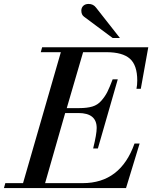

<svg xmlns="http://www.w3.org/2000/svg" viewBox="-64 -955 788 975"><path d="M689 -715 651 -504H629Q633 -523 633 -546Q633 -624 595.5 -657Q558 -690 476 -690H358L275 -406H338Q378 -406 405 -414Q432 -422 451 -444Q470 -466 481 -488Q492 -510 508 -552H534L433 -201H409Q427 -274 427 -305Q427 -381 334 -381H267L165 -25H356Q548 -25 619 -226H645L576 0H-44L-37 -25H53L245 -690H143L150 -715ZM545 -762H508L363 -870Q349 -880 349 -901Q349 -916 359 -925.5Q369 -935 386 -935Q410 -935 424 -916Z"/></svg>

Font: Justus
Style: Italic
Weight: 400
Italic angle: -12°
Version: Version 001.001